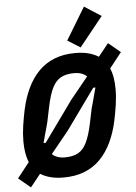

<svg xmlns="http://www.w3.org/2000/svg" viewBox="-70 -1026 797 1127"><g transform="rotate(-5 328.0 -462.0)"><path d="M66 53 -5 -6 66 -96Q55 -122 50 -153.5Q45 -185 45 -219Q45 -265 52 -311.5Q59 -358 68 -401Q83 -472 110 -529Q137 -586 176.5 -626.5Q216 -667 270 -688.5Q324 -710 394 -710Q438 -710 471.5 -701Q505 -692 530 -676L590 -751L661 -692L590 -602Q601 -576 606 -544.5Q611 -513 611 -479Q611 -433 604 -386.5Q597 -340 588 -297Q573 -226 546 -169Q519 -112 479.5 -71.5Q440 -31 386 -9.5Q332 12 262 12Q218 12 184.5 3Q151 -6 126 -22ZM376 -593Q330 -593 299 -576.5Q268 -560 248 -520Q228 -480 213 -408L195 -321Q191 -305 185 -283Q179 -261 174 -244Q171 -233 168 -221.5Q165 -210 162 -200H175L346 -438L451 -567Q439 -579 420.5 -586Q402 -593 376 -593ZM280 -105Q327 -105 357.5 -121.5Q388 -138 408 -178.5Q428 -219 443 -290L461 -377Q466 -394 472 -416Q478 -438 482 -454Q485 -465 488 -476.5Q491 -488 494 -498H481L310 -260L205 -131Q217 -119 236 -112Q255 -105 280 -105ZM567 -913 428 -740 353 -787 468 -977Z"/></g></svg>

Font: IBM Plex Sans Condensed
Style: Bold Italic
Weight: 700
Width: 3
Italic angle: -11.31°
Designer: Mike Abbink, Paul van der Laan, Pieter van Rosmalen
Foundry: Bold Monday
Version: Version 3.201